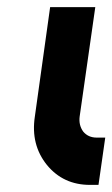

<svg xmlns="http://www.w3.org/2000/svg" viewBox="-20 -520 316 540"><path d="M121 -500 78 -192Q66 -113 112 -56Q158 0 233 0H257L276 -133H252Q228 -133 214 -150Q201 -168 204 -192L248 -500Z"/></svg>

Font: Unageo
Style: Bold-Italic
Weight: 700
Designer: Richard Sepsi
Foundry: Richard Sepsi
Version: Version 2.000